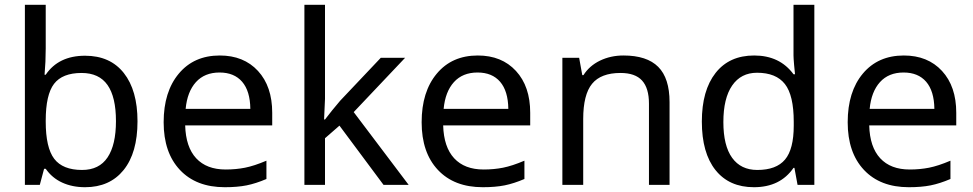

<svg xmlns="http://www.w3.org/2000/svg" viewBox="-20 -780 4105 810"><path d="M338.9 -544.9Q444.8 -544.9 502.4 -471.9Q560.1 -398.9 560.1 -268.1Q560.1 -135.3 501.5 -62.7Q442.9 9.8 338.9 9.8Q284.7 9.8 242.2 -9.8Q199.7 -29.3 172.9 -67.9H166Q150.9 -9.3 147.9 0H85V-759.8H172.9V-575.2Q172.9 -520 168 -464.8H172.9Q227.1 -544.9 338.9 -544.9ZM324.2 -472.2Q243.2 -472.2 208 -426.3Q172.9 -380.4 172.9 -271V-267.1Q172.9 -157.2 208.7 -110.1Q244.6 -63 326.2 -63Q398.4 -63 433.8 -116Q469.2 -168.9 469.2 -269Q469.2 -370.6 433.6 -421.4Q397.9 -472.2 324.2 -472.2Z M928.2 9.8Q807.6 9.8 739 -63.2Q670.4 -136.2 670.4 -264.2Q670.4 -393.1 734.4 -469.5Q798.3 -545.9 907.2 -545.9Q1008.3 -545.9 1068.4 -480.7Q1128.4 -415.5 1128.4 -304.2V-251H761.2Q763.7 -159.7 807.6 -112.3Q851.6 -64.9 932.1 -64.9Q975.1 -64.9 1013.7 -72.5Q1052.2 -80.1 1104 -102.1V-24.9Q1059.6 -5.9 1020.5 2Q981.4 9.8 928.2 9.8ZM906.2 -474.1Q843.3 -474.1 806.6 -433.6Q770 -393.1 763.2 -320.8H1036.1Q1035.2 -396 1001.5 -435.1Q967.8 -474.1 906.2 -474.1Z M1351.1 -275.9 1380.9 -314 1415 -355 1586.4 -536.1H1689L1472.2 -307.1L1704.1 0H1598.1L1412.1 -250L1351.1 -196.8V0H1264.2V-759.8H1351.1V-362.8L1347.2 -275.9Z M2016.6 9.8Q1896 9.8 1827.4 -63.2Q1758.8 -136.2 1758.8 -264.2Q1758.8 -393.1 1822.8 -469.5Q1886.7 -545.9 1995.6 -545.9Q2096.7 -545.9 2156.7 -480.7Q2216.8 -415.5 2216.8 -304.2V-251H1849.6Q1852.1 -159.7 1896 -112.3Q1939.9 -64.9 2020.5 -64.9Q2063.5 -64.9 2102.1 -72.5Q2140.6 -80.1 2192.4 -102.1V-24.9Q2147.9 -5.9 2108.9 2Q2069.8 9.8 2016.6 9.8ZM1994.6 -474.1Q1931.6 -474.1 1895 -433.6Q1858.4 -393.1 1851.6 -320.8H2124.5Q2123.5 -396 2089.8 -435.1Q2056.2 -474.1 1994.6 -474.1Z M2717.8 0V-342.8Q2717.8 -408.2 2688.7 -440.2Q2659.7 -472.2 2597.7 -472.2Q2515.1 -472.2 2477.8 -426.5Q2440.4 -380.9 2440.4 -277.8V0H2352.5V-536.1H2423.3L2436.5 -462.9H2441.4Q2466.3 -502.4 2511.2 -524.2Q2556.2 -545.9 2610.4 -545.9Q2709 -545.9 2756.8 -498Q2804.7 -450.2 2804.7 -349.1V0Z M3160.6 9.8Q3056.2 9.8 2998.5 -62.5Q2940.9 -134.8 2940.9 -267.1Q2940.9 -398.4 2998.8 -472.2Q3056.6 -545.9 3161.6 -545.9Q3269.5 -545.9 3327.6 -466.8H3334Q3332.5 -476.6 3330.1 -506.1Q3327.6 -535.6 3327.6 -545.9V-759.8H3415.5V0H3344.7L3331.5 -71.8H3327.6Q3271.5 9.8 3160.6 9.8ZM3174.8 -63Q3254.9 -63 3291.7 -106.7Q3328.6 -150.4 3328.6 -250V-266.1Q3328.6 -377.9 3291.3 -425.5Q3253.9 -473.1 3173.8 -473.1Q3106 -473.1 3068.8 -419.2Q3031.7 -365.2 3031.7 -265.1Q3031.7 -165.5 3068.6 -114.3Q3105.5 -63 3174.8 -63Z M3814 9.8Q3693.4 9.8 3624.8 -63.2Q3556.2 -136.2 3556.2 -264.2Q3556.2 -393.1 3620.1 -469.5Q3684.1 -545.9 3793 -545.9Q3894 -545.9 3954.1 -480.7Q4014.2 -415.5 4014.2 -304.2V-251H3647Q3649.4 -159.7 3693.4 -112.3Q3737.3 -64.9 3817.9 -64.9Q3860.8 -64.9 3899.4 -72.5Q3938 -80.1 3989.7 -102.1V-24.9Q3945.3 -5.9 3906.2 2Q3867.2 9.8 3814 9.8ZM3792 -474.1Q3729 -474.1 3692.4 -433.6Q3655.8 -393.1 3648.9 -320.8H3921.9Q3920.9 -396 3887.2 -435.1Q3853.5 -474.1 3792 -474.1Z"/></svg>

Font: NotoPenekeko
Style: Regular
Weight: 400
Designer: Monotype Design team
Foundry: Monotype Imaging Inc.
Version: Version 1.04